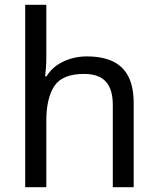

<svg xmlns="http://www.w3.org/2000/svg" viewBox="-20 -780 658 800"><path d="M173 -537Q173 -518 171.5 -498Q170 -478 168 -462H174Q191 -490 217 -508Q243 -526 275 -535.5Q307 -545 341 -545Q406 -545 449.5 -524.5Q493 -504 515 -461Q537 -418 537 -349V0H450V-343Q450 -408 421 -440Q392 -472 330 -472Q240 -472 206.5 -421.5Q173 -371 173 -277V0H85V-760H173Z"/></svg>

Font: oriya25
Style: Book
Weight: 400
Designer: Jelle Bosma - Monotype Design Team
Foundry: Monotype Imaging Inc.
Version: Version 2.003